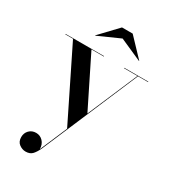

<svg xmlns="http://www.w3.org/2000/svg" viewBox="-223 -767 1005 1136"><g transform="rotate(30 279.5 -199.0)"><path d="M302.6 -605 153.6 -538.4 152.6 -540 266.6 -660H339.6L453.6 -540L452.6 -538.4ZM205.8 207 285 21.5 49.2 -457H-3.2V-460H259.4V-457H175.2L344 -116.5L489.5 -457H397.8V-460H561.8V-457H493.1L214.8 196.4Q201.5 225.6 185.4 243.6Q169.2 261.6 139.2 261.6Q116 261.6 95.2 246.2Q74.4 230.8 74.4 199.2Q74.4 171.5 92.6 152.8Q110.9 134 139.4 134Q167 134 186.1 154Q205.2 174 205.8 207Z"/></g></svg>

Font: Bodoni* 72 Medium
Style: Regular
Weight: 500
Version: Version 1.002; ttfautohint (v0.97) -l 8 -r 50 -G 200 -x 14 -